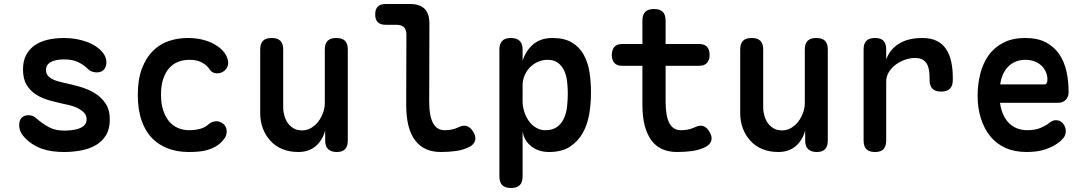

<svg xmlns="http://www.w3.org/2000/svg" viewBox="-20 -750 5440 960"><path d="M301 10Q269 10 240.5 6Q212 2 187.5 -7Q163 -16 141 -30.5Q119 -45 99 -67Q88 -79 82 -93.5Q76 -108 76 -124Q76 -150 89 -162Q102 -174 122 -174Q132 -174 142 -170.5Q152 -167 162 -158Q193 -131 225 -114Q257 -97 300 -97Q317 -97 337 -99Q357 -101 374 -107Q391 -113 402 -124Q413 -135 413 -154Q413 -172 402 -184.5Q391 -197 374 -206.5Q357 -216 337 -221.5Q317 -227 300 -230Q264 -238 227.5 -248Q191 -258 161.5 -276.5Q132 -295 113.5 -325Q95 -355 95 -403Q95 -445 110.5 -474.5Q126 -504 153 -523Q180 -542 217.5 -551Q255 -560 300 -560Q363 -560 416 -540Q469 -520 497 -483Q504 -473 508 -462.5Q512 -452 512 -439Q512 -416 499.5 -402Q487 -388 464 -388Q453 -388 440.5 -392Q428 -396 418 -407Q398 -426 370.5 -439.5Q343 -453 300 -453Q281 -453 264.5 -450Q248 -447 235.5 -440.5Q223 -434 216.5 -424Q210 -414 210 -400Q210 -384 218.5 -373Q227 -362 240.5 -355Q254 -348 270 -343.5Q286 -339 300 -336Q338 -328 378.5 -316.5Q419 -305 452.5 -285Q486 -265 507.5 -233Q529 -201 529 -152Q529 -105 510 -74Q491 -43 459.5 -24.5Q428 -6 386.5 2Q345 10 301 10Z M669 -276Q669 -352 689 -405.5Q709 -459 742.5 -493.5Q776 -528 821.5 -544Q867 -560 918 -560Q959 -560 991.5 -552Q1024 -544 1048 -531Q1072 -518 1088.5 -502Q1105 -486 1113 -468Q1125 -443 1119 -422Q1113 -401 1093 -390Q1075 -381 1057 -384Q1039 -387 1029 -402Q1016 -423 990.5 -437Q965 -451 927 -451Q897 -451 871 -441Q845 -431 826 -409.5Q807 -388 796 -355Q785 -322 785 -277Q785 -232 796 -198.5Q807 -165 825.5 -143Q844 -121 870 -110Q896 -99 925 -99Q952 -99 977.5 -105Q1003 -111 1021 -127Q1036 -141 1056.5 -143.5Q1077 -146 1096 -131Q1104 -125 1108.5 -115.5Q1113 -106 1113.5 -95.5Q1114 -85 1110.5 -73.5Q1107 -62 1097 -51Q1081 -31 1061 -19Q1041 -7 1019 -0.5Q997 6 973 8Q949 10 924 10Q868 10 821.5 -7Q775 -24 741 -58.5Q707 -93 688 -147.5Q669 -202 669 -276Z M1604 -234V-502Q1604 -532 1618 -546Q1632 -560 1661 -560Q1691 -560 1705 -546Q1719 -532 1719 -502V-47Q1719 -18 1705 -4Q1691 10 1664 10Q1636 10 1621 -4Q1606 -18 1606 -47V-97Q1591 -46 1557 -18Q1523 10 1471 10Q1427 10 1392 -4.5Q1357 -19 1332.5 -45.5Q1308 -72 1294.5 -107.5Q1281 -143 1281 -186V-502Q1281 -532 1295 -546Q1309 -560 1339 -560Q1368 -560 1382 -546Q1396 -532 1396 -502V-214Q1396 -192 1402 -171Q1408 -150 1419.5 -134Q1431 -118 1448.5 -108Q1466 -98 1490 -98Q1516 -98 1537 -111Q1558 -124 1572.5 -143.5Q1587 -163 1595.5 -187Q1604 -211 1604 -234Z M2126 -244Q2126 -169 2145.5 -134Q2165 -99 2203 -99Q2220 -99 2237 -102Q2254 -105 2273 -114Q2298 -126 2316 -119Q2334 -112 2347 -90Q2361 -66 2355.5 -47Q2350 -28 2328 -16Q2296 0 2260 5Q2224 10 2184 10Q2143 10 2111 -4Q2079 -18 2056.5 -47Q2034 -76 2022.5 -120.5Q2011 -165 2011 -227L2012 -577Q2012 -602 1999.5 -614Q1987 -626 1963 -626H1908Q1882 -626 1869 -639Q1856 -652 1856 -678Q1856 -704 1869 -717Q1882 -730 1908 -730H2030Q2079 -730 2103 -706Q2127 -682 2127 -633Z M2534 -560Q2564 -560 2578.5 -545.5Q2593 -531 2593 -503V-446Q2601 -471 2614 -491.5Q2627 -512 2645 -527.5Q2663 -543 2687 -551.5Q2711 -560 2743 -560Q2802 -560 2839.5 -537.5Q2877 -515 2898.5 -476.5Q2920 -438 2927.5 -389Q2935 -340 2935 -286Q2935 -234 2926.5 -181.5Q2918 -129 2894.5 -86.5Q2871 -44 2830.5 -17Q2790 10 2725 10Q2673 10 2637 -18Q2601 -46 2593 -93V132Q2593 162 2578.5 176Q2564 190 2535 190Q2506 190 2491.5 176Q2477 162 2477 132V-503Q2477 -531 2491 -545.5Q2505 -560 2534 -560ZM2718 -451Q2693 -451 2670 -441Q2647 -431 2630 -413.5Q2613 -396 2603 -373Q2593 -350 2593 -323V-243Q2593 -218 2601 -192.5Q2609 -167 2623.5 -146Q2638 -125 2659.5 -112Q2681 -99 2706 -99Q2743 -99 2765.5 -115.5Q2788 -132 2800 -158.5Q2812 -185 2815.5 -218Q2819 -251 2819 -283Q2819 -316 2815 -346.5Q2811 -377 2799.5 -400Q2788 -423 2768 -437Q2748 -451 2718 -451Z M3476 -530Q3502 -530 3515 -516Q3528 -502 3528 -476Q3528 -450 3515 -435.5Q3502 -421 3476 -421H3308V-244Q3308 -169 3327 -134Q3346 -99 3384 -99Q3402 -99 3418.5 -102Q3435 -105 3455 -114Q3480 -126 3498 -119Q3516 -112 3528 -90Q3542 -66 3536.5 -47Q3531 -28 3509 -16Q3477 0 3441.5 5Q3406 10 3365 10Q3324 10 3292 -4Q3260 -18 3238 -47Q3216 -76 3204 -120.5Q3192 -165 3192 -227V-421H3090Q3065 -421 3052 -435Q3039 -449 3039 -475Q3039 -501 3052 -515.5Q3065 -530 3091 -530H3192V-647Q3192 -677 3206.5 -691Q3221 -705 3250 -705Q3279 -705 3293.5 -691Q3308 -677 3308 -647V-530Z M4004 -234V-502Q4004 -532 4018 -546Q4032 -560 4061 -560Q4091 -560 4105 -546Q4119 -532 4119 -502V-47Q4119 -18 4105 -4Q4091 10 4064 10Q4036 10 4021 -4Q4006 -18 4006 -47V-97Q3991 -46 3957 -18Q3923 10 3871 10Q3827 10 3792 -4.5Q3757 -19 3732.5 -45.5Q3708 -72 3694.5 -107.5Q3681 -143 3681 -186V-502Q3681 -532 3695 -546Q3709 -560 3739 -560Q3768 -560 3782 -546Q3796 -532 3796 -502V-214Q3796 -192 3802 -171Q3808 -150 3819.5 -134Q3831 -118 3848.5 -108Q3866 -98 3890 -98Q3916 -98 3937 -111Q3958 -124 3972.5 -143.5Q3987 -163 3995.5 -187Q4004 -211 4004 -234Z M4355 10Q4326 10 4312 -4Q4298 -18 4298 -48V-503Q4298 -532 4312 -546Q4326 -560 4355 -560Q4384 -560 4397.5 -546Q4411 -532 4411 -503V-453Q4430 -504 4475.5 -532Q4521 -560 4592 -560Q4636 -560 4665 -545Q4694 -530 4711.5 -503Q4729 -476 4736.5 -439.5Q4744 -403 4744 -361V-350Q4744 -321 4729.5 -306.5Q4715 -292 4686 -292Q4656 -292 4642 -306.5Q4628 -321 4628 -350V-358Q4628 -378 4625.5 -396Q4623 -414 4615.5 -428.5Q4608 -443 4593.5 -451.5Q4579 -460 4555 -460Q4531 -460 4506 -451.5Q4481 -443 4459.5 -427.5Q4438 -412 4424.5 -390Q4411 -368 4411 -341V-48Q4411 -18 4397.5 -4Q4384 10 4355 10Z M5260 -149Q5282 -149 5295.5 -132Q5309 -115 5309 -94Q5309 -82 5304 -71Q5299 -60 5284 -46Q5268 -32 5250 -22Q5232 -12 5210.5 -4.5Q5189 3 5165 6.5Q5141 10 5113 10Q5053 10 5007.5 -10.5Q4962 -31 4931.5 -68.5Q4901 -106 4884.5 -158Q4868 -210 4868 -271Q4868 -327 4881 -379.5Q4894 -432 4922 -472Q4950 -512 4995.5 -536Q5041 -560 5107 -560Q5168 -560 5209 -538.5Q5250 -517 5275.5 -480Q5301 -443 5312 -394.5Q5323 -346 5323 -290Q5323 -266 5309 -251Q5295 -236 5270 -236H4980Q4985 -200 4997.5 -174Q5010 -148 5028 -131.5Q5046 -115 5068.5 -107Q5091 -99 5117 -99Q5157 -99 5185 -111.5Q5213 -124 5227 -136Q5236 -143 5243.5 -146Q5251 -149 5260 -149ZM4981 -328H5203Q5208 -328 5212.5 -333Q5217 -338 5217 -353Q5217 -371 5210 -388.5Q5203 -406 5189 -420Q5175 -434 5154 -442.5Q5133 -451 5107 -451Q5080 -451 5058.5 -442Q5037 -433 5021 -417Q5005 -401 4995 -378.5Q4985 -356 4981 -328Z"/></svg>

Font: Maple Mono SemiBold
Style: Regular
Weight: 600
Monospace: yes
Designer: subframe7536
Version: Version 7.000